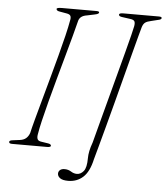

<svg xmlns="http://www.w3.org/2000/svg" viewBox="-58 -751 832 962"><g transform="rotate(5 358.0 -270.0)"><path d="M150 -63.5Q146 -45.5 150 -35.5Q154 -25.5 170.5 -23.5L202.5 -18.5Q219.5 -16.5 219.5 -7Q219.5 -3.5 214 -1.8Q208.5 0 201.5 0H24.5Q9.5 0 9.5 -8Q8 -16.5 27.5 -18.5L62.5 -23Q81.5 -25.5 93 -35.5Q104.5 -45.5 110.5 -62.5Q116 -87.5 127.8 -131.2Q139.5 -175 154.8 -230Q170 -285 186.2 -344.2Q202.5 -403.5 217.5 -460Q232.5 -516.5 243.8 -563.2Q255 -610 260 -639Q264 -655.5 260 -664Q256 -672.5 240 -675L206 -681Q188 -683.5 188 -693Q188 -700 214.5 -700H388Q402 -700 402 -694Q402 -686 380.5 -682L342.5 -674Q308.5 -669 301 -644Q293.5 -613.5 280.5 -565.2Q267.5 -517 251.5 -459.5Q235.5 -402 219 -342Q202.5 -282 188 -227Q173.5 -172 163.5 -129.2Q153.5 -86.5 150 -63.5ZM621 -639.5Q618.5 -631.5 609 -595.8Q599.5 -560 585.2 -505.8Q571 -451.5 554.2 -387Q537.5 -322.5 520 -256Q502.5 -189.5 486.5 -129.8Q470.5 -70 458.2 -25Q446 20 440 41Q426 104.5 395.2 132.2Q364.5 160 320.5 160Q293 160 280 150.8Q267 141.5 267 128Q267 117.5 275 110.2Q283 103 298 103Q316.5 103 331 112.2Q345.5 121.5 361 121.5Q380 121.5 394.8 103.8Q409.5 86 409.5 37.5Q409.5 21.5 413.5 1.8Q417.5 -18 426.5 -42.5Q427.5 -46 435.8 -77.8Q444 -109.5 457.5 -160Q471 -210.5 487 -270.8Q503 -331 519.2 -392Q535.5 -453 549.5 -506.2Q563.5 -559.5 572.5 -595.5Q581.5 -631.5 583 -641Q586 -658.5 581.2 -666Q576.5 -673.5 558.5 -675.5L519.5 -681Q502 -683 502 -692Q502 -700 524 -700H702Q716.5 -700 716.5 -693.5Q716.5 -685.5 699 -682.5L664.5 -674Q645.5 -670 636 -663.2Q626.5 -656.5 621 -639.5Z"/></g></svg>

Font: Fraunces 9pt Thin
Style: Italic
Weight: 100
Italic angle: -16°
Version: Version 1.000;[b76b70a41]